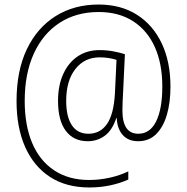

<svg xmlns="http://www.w3.org/2000/svg" viewBox="-20 -825 823 847"><path d="M732 -443Q732 -372 716 -318Q700 -264 668.5 -233Q637 -202 589 -202Q546 -202 521.5 -229.5Q497 -257 495 -304H493Q475 -250 442 -226Q409 -202 367 -202Q305 -202 270.5 -247.5Q236 -293 236 -380Q236 -448 259 -498.5Q282 -549 323 -576.5Q364 -604 419 -604Q451 -604 480 -598.5Q509 -593 531 -586L523 -417Q522 -400 521 -378Q520 -356 520 -338Q520 -235 590 -235Q642 -235 669 -290Q696 -345 696 -443Q696 -544 663 -617.5Q630 -691 567 -731.5Q504 -772 415 -772Q316 -772 242.5 -724Q169 -676 129 -588Q89 -500 89 -380Q89 -272 122 -194Q155 -116 219 -73.5Q283 -31 373 -31Q418 -31 463.5 -41Q509 -51 546 -69V-33Q511 -17 467 -7.5Q423 2 374 2Q272 2 200.5 -44.5Q129 -91 91 -176.5Q53 -262 53 -379Q53 -513 98.5 -608Q144 -703 225.5 -754Q307 -805 415 -805Q513 -805 584 -760Q655 -715 693.5 -633.5Q732 -552 732 -443ZM272 -380Q272 -310 297 -272.5Q322 -235 370 -235Q422 -235 452 -278Q482 -321 487 -414L494 -561Q478 -566 459.5 -569Q441 -572 419 -572Q353 -572 312.5 -520.5Q272 -469 272 -380Z"/></svg>

Font: Noto Sans Telugu UI SemiCondensed ExtraLight
Style: Regular
Weight: 200
Width: 4
Designer: Jelle Bosma - Monotype Design Team
Foundry: Monotype Imaging Inc.
Version: Version 2.005; ttfautohint (v1.8.4.7-5d5b)